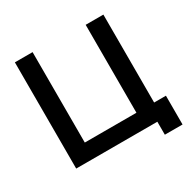

<svg xmlns="http://www.w3.org/2000/svg" viewBox="-186 -916 1152 1174"><g transform="rotate(-30 390.5 -329.0)"><path d="M687.5 -111.5V-732.3H562.5V-111.5H197.9V-750H72.9V0H645.8V91.7H770.8V-111.5Z"/></g></svg>

Font: Manrope3 Bold
Style: Regular
Weight: 700
Designer: Mikhail Sharanda
Foundry: Mikhail Sharanda
Version: Version 3.000;PS 003.000;hotconv 1.0.88;makeotf.lib2.5.64775